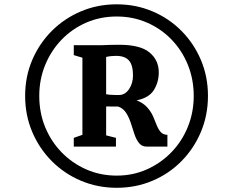

<svg xmlns="http://www.w3.org/2000/svg" viewBox="-20 -934 1080 890"><path d="M96.5 -489.5Q96.5 -578.5 129.2 -655.5Q162 -732.5 220.2 -790.8Q278.5 -849 355.5 -881.5Q432.5 -914 521 -914Q609.5 -914 686.5 -881.5Q763.5 -849 821.2 -790.8Q879 -732.5 911.5 -655.5Q944 -578.5 944 -489.5Q944 -400.5 911.5 -323Q879 -245.5 821.2 -187Q763.5 -128.5 686.5 -96Q609.5 -63.5 521 -63.5Q433 -63.5 355.8 -96Q278.5 -128.5 220.2 -187Q162 -245.5 129.2 -323Q96.5 -400.5 96.5 -489.5ZM162 -489.5Q162 -412 189.2 -345.2Q216.5 -278.5 265.5 -228Q314.5 -177.5 379.8 -148.8Q445 -120 521 -120Q596.5 -120 661.2 -149Q726 -178 775 -228.8Q824 -279.5 851 -346.5Q878 -413.5 878 -489.5Q878 -566 851 -633Q824 -700 775.2 -750.5Q726.5 -801 661.5 -829.2Q596.5 -857.5 521 -857.5Q444.5 -857.5 379 -828.8Q313.5 -800 265 -749.5Q216.5 -699 189.2 -632.2Q162 -565.5 162 -489.5ZM362 -309V-666.5L322 -678.5V-724.5H414.5Q435.5 -724 451.8 -724.5Q468 -725 486.2 -725.8Q504.5 -726.5 532 -726.5Q630.5 -726.5 673.2 -690.8Q716 -655 716 -598.5Q716 -553.5 693.5 -517Q671 -480.5 613.5 -469Q645 -456 662.5 -436.2Q680 -416.5 689.5 -394.8Q699 -373 706.5 -353.8Q714 -334.5 725 -322Q736 -309.5 756 -309V-254.5H659.5Q637.5 -254.5 624.5 -270.8Q611.5 -287 603.2 -312Q595 -337 586.5 -363.5Q578 -390 564.5 -411Q551 -432 528 -440L472 -440.5V-306.5L517.5 -295V-254.5H322V-295ZM472 -497Q480 -495.5 490.2 -494.8Q500.5 -494 511.2 -493.8Q522 -493.5 531 -493.5Q559.5 -493.5 578 -520.5Q596.5 -547.5 596.5 -584.5Q596.5 -632.5 577.5 -653.8Q558.5 -675 518.5 -675Q508 -675 496.2 -674Q484.5 -673 472 -670Z"/></svg>

Font: Merriweather 48pt Black
Style: Regular
Weight: 900
Version: Version 2.100